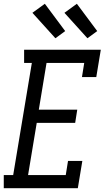

<svg xmlns="http://www.w3.org/2000/svg" viewBox="-38 -999 558 1019"><path d="M-18 0V-70H32L131 -665H90V-735H497L473 -590H397L409 -665H209L168 -417H372L361 -347H157L111 -70H311L323 -145H399L375 0ZM426 -796 304 -931 370 -979 478 -834ZM256 -796 134 -931 200 -979 308 -834Z"/></svg>

Font: Iosevka Slab Oblique
Style: Regular
Weight: 400
Italic angle: -9°
Monospace: yes
Designer: Belleve Invis
Foundry: Belleve Invis
Version: Version 11.1.1; ttfautohint (v1.8.3)